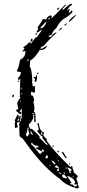

<svg xmlns="http://www.w3.org/2000/svg" viewBox="-20 -870 478 1058"><path d="M211.9 -36.1Q180.7 -48.8 179.7 -52.7V-59.6L187.5 -56.6L191.4 -63.5V-66.4H188.5Q167 -66.4 159.2 -80.1L151.4 -83L152.3 -73.2Q160.2 -73.2 197.3 -23.4L205.1 -20.5L204.1 -29.3L211.9 -27.3ZM384.8 107.4V101.6H380.9V107.4ZM387.7 157.2 403.3 156.2 402.3 146.5H398.4Q386.7 146.5 386.7 141.6L394.5 140.6Q393.6 114.3 353.5 99.6H349.6L375 138.7L367.2 139.6V145.5H370.1Q386.7 145.5 387.7 157.2ZM350.6 112.3Q336.9 91.8 331.1 91.8Q322.3 91.8 322.3 97.7L323.2 100.6Q323.2 112.3 346.7 112.3ZM337.9 87.9V82H330.1Q331.1 87.9 337.9 87.9ZM318.4 88.9V85.9Q312.5 85.9 302.7 77.1Q302.7 85 314.5 88.9ZM364.3 84 372.1 83Q368.2 78.1 368.2 71.3Q375 70.3 375 68.4Q375 59.6 351.6 52.7V56.6Q361.3 65.4 364.3 84ZM347.7 59.6V53.7H339.8Q341.8 59.6 347.7 59.6ZM305.7 71.3Q305.7 67.4 301.8 61.5L305.7 55.7Q296.9 42 289.1 41Q289.1 42 281.2 50.8Q294.9 55.7 301.8 55.7Q301.8 57.6 293.9 65.4V71.3ZM253.9 45.9 257.8 44.9V39.1H253.9ZM303.7 18.6 302.7 11.7 298.8 12.7 299.8 18.6ZM285.2 35.2V31.2Q278.3 19.5 264.6 13.7V16.6Q276.4 35.2 281.2 35.2ZM237.3 2.9Q244.1 2.9 244.1 -6.8Q240.2 -12.7 240.2 -15.6H236.3Q236.3 -7.8 228.5 0ZM214.8 -128.9V-131.8Q210.9 -137.7 210.9 -141.6H207V-128.9ZM161.1 -127V-129.9Q152.3 -139.6 152.3 -147.5H148.4Q148.4 -141.6 148.9 -136.2Q149.4 -130.9 161.1 -127ZM133.8 -119.1Q133.8 -124 141.6 -131.8Q136.7 -148.4 135.7 -159.2L139.6 -166H131.8V-163.1Q131.8 -146.5 122.1 -127.9Q126 -122.1 127 -119.1ZM76.2 -203.1Q83 -207 87.9 -207Q83 -212.9 83 -215.8H79.1ZM167 -241.2Q167 -247.1 161.1 -247.1H159.2V-241.2ZM94.7 -309.6 93.8 -315.4H89.8L90.8 -309.6ZM95.7 -352.5 103.5 -353.5V-356.4L95.7 -355.5ZM98.6 -377.9V-386.7H94.7V-377.9ZM129.9 -534.2Q137.7 -534.2 137.7 -541V-543.9Q129.9 -542 129.9 -537.1ZM203.1 -713.9Q224.6 -714.8 236.3 -750L232.4 -749L202.1 -716.8ZM247.1 -762.7Q253.9 -762.7 253.9 -768.6V-772.5Q247.1 -770.5 247.1 -766.6ZM211.9 -36.1 219.7 -33.2Q219.7 -36.1 223.6 -37.1Q218.8 -43 218.8 -45.9H210.9ZM403.3 168Q339.8 149.4 311.5 117.2Q229.5 58.6 149.4 -45.9L103.5 -108.4Q97.7 -108.4 87.9 -120.1L85.9 -167Q85.9 -169.9 88.9 -169.9Q85 -175.8 85 -178.7L87.9 -200.2Q73.2 -195.3 73.2 -191.4L78.1 -168.9Q70.3 -166 62.5 -165L61.5 -189.5Q61.5 -195.3 64.5 -199.2L60.5 -205.1L74.2 -234.4V-237.3H82L83 -221.7L86.9 -222.7L85.9 -231.4H93.8Q91.8 -215.8 91.8 -210V-201.2H95.7V-206.1Q95.7 -222.7 102.5 -222.7Q102.5 -225.6 98.6 -225.6L100.6 -248L99.6 -269.5H95.7V-267.6Q95.7 -259.8 88.9 -259.8V-252.9L96.7 -253.9L97.7 -247.1Q97.7 -241.2 89.8 -241.2L69.3 -258.8Q69.3 -267.6 81.1 -268.6L75.2 -298.8Q75.2 -312.5 92.8 -331.1L88.9 -336.9Q88.9 -346.7 92.8 -346.7Q92.8 -349.6 88.9 -349.6L91.8 -436.5L87.9 -435.5V-433.6Q87.9 -426.8 81.1 -426.8L80.1 -441.4Q94.7 -453.1 94.7 -470.7L93.8 -473.6H88.9Q75.2 -473.6 74.2 -478.5V-485.4Q83 -494.1 90.8 -541Q120.1 -553.7 120.1 -586.9V-588.9Q116.2 -588.9 104.5 -585V-588.9L115.2 -601.6L107.4 -610.4Q122.1 -616.2 140.6 -636.7H148.4V-630.9H152.3L177.7 -666Q177.7 -663.1 181.6 -663.1Q210.9 -701.2 210.9 -708L188.5 -691.4H180.7V-694.3L191.4 -710Q187.5 -715.8 187.5 -719.7Q215.8 -759.8 215.8 -764.6H227.5L235.4 -761.7V-762.7Q235.4 -774.4 253.9 -784.2L257.8 -785.2Q265.6 -784.2 265.6 -779.3Q261.7 -772.5 261.7 -769.5Q267.6 -769.5 339.8 -844.7H343.8V-841.8L325.2 -822.3V-815.4L329.1 -816.4Q360.4 -847.7 374 -849.6L378.9 -842.8Q368.2 -842.8 348.6 -813.5L356.4 -814.5V-820.3L364.3 -821.3Q364.3 -812.5 357.4 -801.8L369.1 -802.7V-804.7Q369.1 -811.5 376 -812.5L379.9 -805.7Q372.1 -789.1 332 -766.6Q311.5 -754.9 288.1 -711.9Q279.3 -711.9 262.7 -676.8Q248 -674.8 248 -668V-667H262.7Q262.7 -676.8 285.2 -690.4H293Q255.9 -658.2 218.8 -615.2Q204.1 -615.2 204.1 -601.6V-599.6Q219.7 -604.5 234.4 -616.2H238.3V-613.3Q225.6 -594.7 205.1 -593.8Q204.1 -596.7 200.2 -596.7Q171.9 -549.8 145.5 -535.2V-527.3Q145.5 -516.6 143.6 -503.9Q155.3 -493.2 158.2 -423.8L155.3 -418Q159.2 -415 160.2 -392.6L168 -396.5H171.9L172.9 -365.2Q172.9 -359.4 165 -359.4L153.3 -365.2Q150.4 -362.3 150.4 -351.6V-345.7H151.4Q166 -345.7 168 -315.4L164.1 -309.6Q168 -296.9 169.9 -269.5Q169.9 -262.7 166 -256.8Q174.8 -247.1 174.8 -239.3L176.8 -198.2H168.9L168 -232.4L170.9 -238.3Q165 -238.3 160.2 -235.4Q160.2 -232.4 163.1 -232.4H164.1V-230.5Q164.1 -207 138.7 -184.6L139.6 -171.9Q147.5 -165 148.4 -157.2L155.3 -160.2Q200.2 -120.1 200.2 -113.3Q196.3 -113.3 196.3 -109.4Q205.1 -106.4 233.4 -74.2Q239.3 -72.3 243.2 -72.3H245.1Q223.6 -92.8 211.9 -113.3Q215.8 -114.3 215.8 -117.2Q209 -117.2 187.5 -143.6L186.5 -152.3L194.3 -153.3Q188.5 -184.6 185.5 -189.5L192.4 -193.4Q201.2 -141.6 221.7 -141.6H222.7L218.8 -126Q219.7 -118.2 239.3 -102.5L236.3 -95.7Q273.4 -40 367.2 49.8L374 45.9H377.9Q378.9 57.6 387.7 76.2Q383.8 76.2 383.8 79.1Q388.7 79.1 408.2 99.6V103.5L400.4 113.3Q410.2 140.6 410.2 143.6H406.2Q414.1 155.3 415 165Q407.2 168 403.3 168ZM366.2 37.1H362.3V28.3L366.2 27.3ZM348.6 1H340.8Q320.3 -29.3 320.3 -32.2H328.1ZM304.7 -31.2H296.9V-40Q304.7 -40 304.7 -31.2ZM276.4 -60.5Q268.6 -60.5 268.6 -66.4L276.4 -67.4ZM54.7 -335H46.9V-337.9Q49.8 -343.8 49.8 -347.7H57.6V-344.7Q54.7 -339.8 54.7 -336.9ZM85 -419.9H77.1V-422.9L85 -423.8ZM173.8 -418 169.9 -424.8Q173.8 -429.7 173.8 -436.5Q165 -436.5 165 -446.3Q170.9 -446.3 176.8 -443.4Q176.8 -456.1 183.6 -456.1L184.6 -448.2Q184.6 -418.9 173.8 -418ZM183.6 -461.9V-468.8H191.4V-462.9ZM152.3 -640.6H148.4L151.4 -656.2H159.2V-645.5Q159.2 -640.6 152.3 -640.6ZM177.7 -678.7 172.9 -684.6 184.6 -685.5V-684.6Q184.6 -678.7 177.7 -678.7ZM303.7 -700.2Q303.7 -708 318.4 -716.8H322.3Q322.3 -711.9 303.7 -700.2ZM337.9 -729.5H334V-730.5Q334 -734.4 348.6 -742.2Q348.6 -735.4 337.9 -729.5ZM359.4 -749V-752.9Q368.2 -768.6 396.5 -788.1H400.4Q374 -755.9 359.4 -749ZM294.9 -814.5V-817.4Q297.9 -823.2 297.9 -827.1H305.7V-824.2Q305.7 -819.3 294.9 -814.5Z"/></svg>

Font: Blackcraft
Style: Regular
Weight: 400
Designer: GGBotNet
Foundry: GGBotNet
Version: 1.00